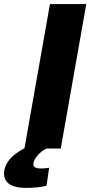

<svg xmlns="http://www.w3.org/2000/svg" viewBox="-158 -731 445 945"><path d="M-32.7 193.8C14.6 193.8 43.9 189.5 70.8 183.6L84 94.7L70.3 96.7C64 97.7 54.2 98.1 41.5 98.1C15.6 98.1 3.9 89.8 6.3 72.8C10.3 42 52.7 6.3 71.3 0H141.1L266.6 -710.9H87.9L-37.6 -1C-104.5 33.2 -130.4 71.8 -136.7 107.4C-146.5 165.5 -104.5 193.8 -32.7 193.8Z"/></svg>

Font: Roboto Flex Super Cond Black
Style: Italic
Weight: 900
Width: 3
Italic angle: -10°
Designer: Berlow after Robertson
Foundry: Google
Version: Version 3.200;Glyphs 3.3 (3311)